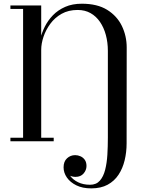

<svg xmlns="http://www.w3.org/2000/svg" viewBox="-20 -780 819 1060"><path d="M483.5 260Q435.5 260 401.5 243.2Q367.5 226.5 349.2 200Q331 173.5 331 144Q331 111.5 350 94Q369 76.5 395 76.5Q410 76.5 424.2 82.8Q438.5 89 448 102.2Q457.5 115.5 457.5 136.5Q457.5 159 441.5 177.8Q425.5 196.5 397 196.5Q380.5 196.5 365.8 189.8Q351 183 341.5 171.2Q332 159.5 332 144H351.5Q351.5 168.5 367.2 190.5Q383 212.5 411.2 226.2Q439.5 240 477 240Q511.5 240 531.2 217.5Q551 195 560.5 157.5Q570 120 572.8 73.8Q575.5 27.5 575.5 -20V-499Q575.5 -545.5 564.5 -586.5Q553.5 -627.5 532.2 -658.8Q511 -690 480 -707.5Q449 -725 408.5 -725Q358 -725 320.2 -703.8Q282.5 -682.5 257.8 -648.8Q233 -615 220.2 -577Q207.5 -539 207.5 -505H195Q195 -532 202.8 -565.5Q210.5 -599 227.5 -633Q244.5 -667 272.2 -695.8Q300 -724.5 339.8 -742Q379.5 -759.5 432 -759.5Q517 -759.5 571.5 -725.8Q626 -692 652.8 -636.8Q679.5 -581.5 679.5 -517.5L679 11.5Q679 60 668.2 104.8Q657.5 149.5 634.5 184.5Q611.5 219.5 574.2 239.8Q537 260 483.5 260ZM37.5 0V-19.5H276.5V0ZM107.5 0V-730.5H37.5V-750H207.5V0Z"/></svg>

Font: Bodoni Moda Medium
Style: Regular
Weight: 500
Designer: Owen Earl
Foundry: indestructible type
Version: Version 2.005